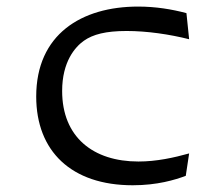

<svg xmlns="http://www.w3.org/2000/svg" viewBox="-20 -538 660 570"><path d="M390 -518.5C222 -518.5 87.5 -436 87.5 -251.5C87.5 -89.5 191.5 12 374 12C447 12 499.5 -4 531.5 -16L541.5 -82.5C496.5 -70 445 -58.5 391 -58.5C256.5 -58.5 164.5 -131 164.5 -268C164.5 -355 203 -398.5 229 -417C256 -436 294 -446 356 -446C417 -446 484 -436 541.5 -421.5L533.5 -499C490.5 -510.5 442 -518.5 390 -518.5Z"/></svg>

Font: Monaspace Argon Light
Style: Regular
Weight: 300
Designer: Riley Cran & the Lettermatic Team
Foundry: Lettermatic
Version: Version 1.000 (Monaspace Argon)